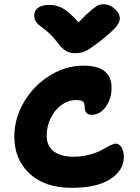

<svg xmlns="http://www.w3.org/2000/svg" viewBox="-20 -942 663 910"><path d="M471.2 -921.9Q500 -921.9 523.9 -900.1Q547.9 -878.4 547.9 -855Q547.9 -837.4 532.5 -817.6Q517.1 -797.9 460 -751Q410.6 -712.9 389.2 -701.4Q367.7 -689.9 335 -689.9Q309.6 -689.9 290.3 -702.1Q271 -714.4 252 -741.2Q235.8 -762.7 217.8 -780Q199.7 -797.4 187 -806.4Q174.3 -815.4 163.6 -824.5Q152.8 -833.5 147.5 -844Q142.1 -854.5 142.1 -869.1Q142.1 -892.6 161.4 -905.8Q180.7 -918.9 215.8 -918.9Q249 -918.9 280.3 -900.9Q311.5 -882.8 352.1 -835.9Q390.1 -875.5 413.3 -894.5Q436.5 -913.6 446.8 -917.7Q457 -921.9 471.2 -921.9ZM319.8 -51.8Q191.9 -51.8 119.9 -119.4Q47.9 -187 47.9 -294.9Q47.9 -379.9 93.3 -457.8Q138.7 -535.6 214.8 -583.3Q291 -630.9 376 -630.9Q508.8 -630.9 508.8 -525.9Q508.8 -476.1 482.2 -437Q455.6 -397.9 414.1 -397.9Q380.9 -397.9 380.9 -438Q380.9 -453.6 373 -460.7Q365.2 -467.8 341.8 -467.8Q302.7 -467.8 269.8 -443.1Q236.8 -418.5 219 -379.6Q201.2 -340.8 201.2 -298.8Q201.2 -250 234.9 -224.6Q268.6 -199.2 328.1 -199.2Q368.2 -199.2 404.3 -209Q440.4 -218.8 460.7 -230.2Q481 -241.7 499.5 -251.5Q518.1 -261.2 527.8 -261.2Q545.4 -261.2 556.2 -243.2Q566.9 -225.1 566.9 -198.2Q566.9 -134.8 502.9 -93.3Q439 -51.8 319.8 -51.8Z"/></svg>

Font: Shantell Sans Irregular
Style: Bold
Weight: 700
Designer: Stephen Nixon, Anya Danilova, Shantell Martin
Foundry: Arrow Type
Version: Version 1.006;[9816181b4]